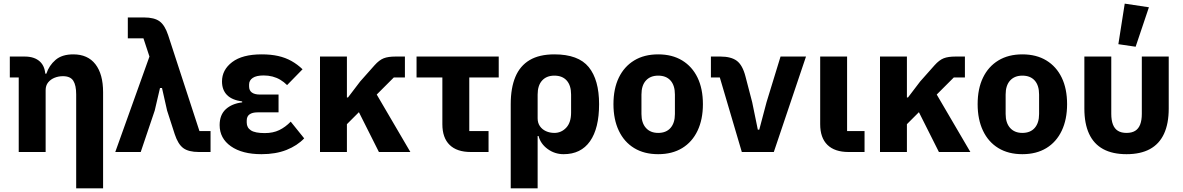

<svg xmlns="http://www.w3.org/2000/svg" viewBox="-20 -836 6507 1056"><path d="M231 0H83V-410H34V-525H116Q170 -525 200 -497Q230 -469 230 -413V-406L193 -431H235Q250 -476 285.5 -506.5Q321 -537 383 -537Q463 -537 505 -482.5Q547 -428 547 -329V200H399V-317Q399 -367 383 -392Q367 -417 326 -417Q302 -417 280.5 -408.5Q259 -400 245 -383Q231 -366 231 -340Z M802 -525 769 -625H683V-740H772Q829 -740 858 -718.5Q887 -697 905 -642L1077 -115H1138V0H1074Q1017 0 988 -21.5Q959 -43 941 -98L899 -228L871 -352H860L831 -228L754 0H614Z M1579 -167 1653 -75Q1615 -35 1556 -11.5Q1497 12 1418 12Q1312 12 1250 -31.5Q1188 -75 1188 -148Q1188 -204 1221.5 -235Q1255 -266 1312 -273V-278Q1255 -286 1228 -314Q1201 -342 1201 -388Q1201 -452 1257 -494.5Q1313 -537 1419 -537Q1470 -537 1510 -528Q1550 -519 1583 -500.5Q1616 -482 1644 -455L1559 -368Q1542 -385 1522 -397Q1502 -409 1479 -415Q1456 -421 1430 -421Q1390 -421 1370 -407.5Q1350 -394 1350 -371V-361Q1350 -338 1365.5 -327Q1381 -316 1409 -316H1512V-218H1396Q1368 -218 1352.5 -207Q1337 -196 1337 -173V-162Q1337 -134 1360 -119Q1383 -104 1436 -104Q1482 -104 1516 -120.5Q1550 -137 1579 -167Z M2064 0 1954 -219 1888 -153V0H1740V-525H1888V-300H1894L1961 -388L2040 -477Q2066 -506 2090.5 -515.5Q2115 -525 2155 -525H2207V-410H2146L2052 -316L2237 0Z M2667 0H2569Q2493 0 2453 -39Q2413 -78 2413 -153V-410H2271V-525H2723V-410H2561V-115H2667Z M2789 200V-263Q2789 -352 2814.5 -413Q2840 -474 2893 -505.5Q2946 -537 3029 -537Q3161 -537 3218 -467Q3275 -397 3275 -263Q3275 -130 3225 -59Q3175 12 3080 12Q3031 12 2992 -16.5Q2953 -45 2942 -88H2937V200ZM3029 -105Q3067 -105 3094 -133.5Q3121 -162 3121 -217V-316Q3121 -366 3097 -393Q3073 -420 3029 -420Q2986 -420 2961.5 -393Q2937 -366 2937 -316V-185Q2937 -160 2949.5 -142Q2962 -124 2983 -114.5Q3004 -105 3029 -105Z M3600 12Q3523 12 3468 -21.5Q3413 -55 3383.5 -117Q3354 -179 3354 -263Q3354 -348 3383.5 -409Q3413 -470 3468 -503.5Q3523 -537 3600 -537Q3677 -537 3732 -503.5Q3787 -470 3816.5 -409Q3846 -348 3846 -263Q3846 -179 3816.5 -117Q3787 -55 3732 -21.5Q3677 12 3600 12ZM3600 -105Q3644 -105 3668 -132.5Q3692 -160 3692 -209V-316Q3692 -366 3668 -393Q3644 -420 3600 -420Q3557 -420 3532.5 -393Q3508 -366 3508 -316V-209Q3508 -160 3532.5 -132.5Q3557 -105 3600 -105Z M4236 0H4060L3939 -410H3890V-525H3942Q4001 -525 4032.5 -501.5Q4064 -478 4080 -416L4117 -274L4148 -123H4156L4196 -274L4273 -525H4413Z M4735 -115V0H4647Q4571 0 4531 -39Q4491 -78 4491 -153V-525H4639V-115Z M5144 0 5034 -219 4968 -153V0H4820V-525H4968V-300H4974L5041 -388L5120 -477Q5146 -506 5170.5 -515.5Q5195 -525 5235 -525H5287V-410H5226L5132 -316L5317 0Z M5603 12Q5526 12 5471 -21.5Q5416 -55 5386.5 -117Q5357 -179 5357 -263Q5357 -348 5386.5 -409Q5416 -470 5471 -503.5Q5526 -537 5603 -537Q5680 -537 5735 -503.5Q5790 -470 5819.5 -409Q5849 -348 5849 -263Q5849 -179 5819.5 -117Q5790 -55 5735 -21.5Q5680 12 5603 12ZM5603 -105Q5647 -105 5671 -132.5Q5695 -160 5695 -209V-316Q5695 -366 5671 -393Q5647 -420 5603 -420Q5560 -420 5535.5 -393Q5511 -366 5511 -316V-209Q5511 -160 5535.5 -132.5Q5560 -105 5603 -105Z M6092 -525V-210Q6092 -175 6101 -151.5Q6110 -128 6128.5 -116.5Q6147 -105 6176 -105Q6205 -105 6223.5 -116.5Q6242 -128 6251 -151.5Q6260 -175 6260 -210V-525H6408V-239Q6408 -156 6382 -100Q6356 -44 6304.5 -16Q6253 12 6176 12Q6099 12 6047.5 -16Q5996 -44 5970 -100Q5944 -156 5944 -239V-525ZM6299 -796 6226 -579 6131 -593 6166 -816Z"/></svg>

Font: IBM Plex Sans Var
Style: Regular
Weight: 400
Designer: Mike Abbink, Paul van der Laan, Pieter van Rosmalen
Foundry: Bold Monday
Version: Version 3.000